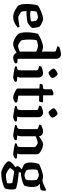

<svg xmlns="http://www.w3.org/2000/svg" viewBox="1066 -1906 1040 3213"><g transform="rotate(90 1586.5 -300.0)"><path d="M262 0Q235 0 204.5 -10Q174 -20 147 -34.5Q120 -49 100.5 -62.5Q81 -76 76 -83Q62 -102 54.5 -140.5Q47 -179 47 -222Q47 -281 55 -334.5Q63 -388 73 -416Q87 -425 113 -439Q139 -453 171.5 -467Q204 -481 237.5 -490.5Q271 -500 301 -500Q319 -500 345 -489.5Q371 -479 394.5 -464.5Q418 -450 428 -439Q433 -429 437.5 -406.5Q442 -384 445 -359Q448 -334 448 -316Q430 -291 403 -270.5Q376 -250 359 -241Q334 -234 281 -228Q228 -222 165 -222Q166 -190 170 -165Q174 -140 178 -135Q183 -130 201.5 -118Q220 -106 241 -95.5Q262 -85 274 -85Q291 -85 321 -89Q351 -93 381 -98Q411 -103 427 -106Q431 -102 436 -94.5Q441 -87 441 -75Q425 -60 397.5 -42.5Q370 -25 335.5 -12.5Q301 0 262 0ZM231 -284Q260 -285 291.5 -289.5Q323 -294 338 -302Q338 -313 336.5 -329.5Q335 -346 332.5 -361.5Q330 -377 327 -384Q324 -389 313.5 -396.5Q303 -404 290.5 -409.5Q278 -415 270 -415Q261 -415 242 -411Q223 -407 204 -401.5Q185 -396 176 -391Q169 -373 166 -344Q163 -315 163 -292Q175 -288 194.5 -286Q214 -284 231 -284Z M718 0Q684 0 648.5 -16Q613 -32 586.5 -51.5Q560 -71 551 -83Q536 -101 528.5 -139.5Q521 -178 521 -223Q521 -281 529 -334Q537 -387 547 -414Q561 -425 586.5 -439Q612 -453 644 -467Q676 -481 709.5 -490.5Q743 -500 773 -500Q787 -500 807 -494Q827 -488 844 -480V-691Q844 -698 840.5 -706Q837 -714 827 -717L755 -739Q756 -750 760 -759Q764 -768 767 -772Q777 -777 799.5 -783.5Q822 -790 847 -795Q872 -800 889 -800Q922 -800 943 -777.5Q964 -755 964 -723V-75L1032 -68Q1035 -64 1038 -55Q1041 -46 1041 -36Q1033 -26 1017 -18Q1001 -10 983 -5Q965 0 952 0Q915 0 891.5 -19.5Q868 -39 858 -58Q831 -36 791 -18Q751 0 718 0ZM749 -82Q762 -82 791 -90.5Q820 -99 844 -110V-388Q822 -397 792.5 -406Q763 -415 744 -415Q734 -415 716 -411.5Q698 -408 681 -402.5Q664 -397 655 -393Q649 -378 645.5 -345.5Q642 -313 642 -280Q642 -247 644 -215.5Q646 -184 650 -161.5Q654 -139 657 -135Q663 -129 679.5 -116.5Q696 -104 716 -93Q736 -82 749 -82Z M1275 0Q1266 0 1240.5 -3.5Q1215 -7 1184.5 -12Q1154 -17 1127.5 -23Q1101 -29 1089 -33Q1089 -40 1092.5 -48.5Q1096 -57 1099 -62L1126 -66Q1142 -69 1150 -83Q1158 -97 1158 -146V-391Q1158 -411 1142 -417L1084 -437Q1087 -461 1097 -472Q1115 -481 1146.5 -490.5Q1178 -500 1203 -500Q1235 -500 1256.5 -477.5Q1278 -455 1278 -423V-126Q1278 -105 1273.5 -90Q1269 -75 1265 -69L1343 -61Q1345 -57 1347.5 -50Q1350 -43 1350 -34Q1345 -26 1331 -18Q1317 -10 1301.5 -5Q1286 0 1275 0ZM1198 -592Q1188 -592 1171.5 -608.5Q1155 -625 1141.5 -645Q1128 -665 1128 -678Q1128 -689 1146 -704.5Q1164 -720 1185.5 -731.5Q1207 -743 1219 -743Q1231 -743 1246.5 -726.5Q1262 -710 1274 -689.5Q1286 -669 1286 -656Q1286 -645 1270 -630Q1254 -615 1233 -603.5Q1212 -592 1198 -592Z M1609 0Q1596 0 1571.5 -7.5Q1547 -15 1522 -27Q1497 -39 1479.5 -51Q1462 -63 1462 -72V-438L1384 -445Q1384 -465 1388.5 -477Q1393 -489 1397 -493L1452 -500Q1465 -502 1469.5 -510.5Q1474 -519 1474 -540V-645Q1487 -654 1509.5 -664.5Q1532 -675 1555 -675L1576 -660V-501L1683 -500L1694 -487Q1692 -470 1686.5 -455Q1681 -440 1676 -433L1581 -435V-86L1688 -68Q1691 -64 1694 -56.5Q1697 -49 1697 -37Q1684 -21 1657.5 -10.5Q1631 0 1609 0Z M1939 0Q1930 0 1904.5 -3.5Q1879 -7 1848.5 -12Q1818 -17 1791.5 -23Q1765 -29 1753 -33Q1753 -40 1756.5 -48.5Q1760 -57 1763 -62L1790 -66Q1806 -69 1814 -83Q1822 -97 1822 -146V-391Q1822 -411 1806 -417L1748 -437Q1751 -461 1761 -472Q1779 -481 1810.5 -490.5Q1842 -500 1867 -500Q1899 -500 1920.5 -477.5Q1942 -455 1942 -423V-126Q1942 -105 1937.5 -90Q1933 -75 1929 -69L2007 -61Q2009 -57 2011.5 -50Q2014 -43 2014 -34Q2009 -26 1995 -18Q1981 -10 1965.5 -5Q1950 0 1939 0ZM1862 -592Q1852 -592 1835.5 -608.5Q1819 -625 1805.5 -645Q1792 -665 1792 -678Q1792 -689 1810 -704.5Q1828 -720 1849.5 -731.5Q1871 -743 1883 -743Q1895 -743 1910.5 -726.5Q1926 -710 1938 -689.5Q1950 -669 1950 -656Q1950 -645 1934 -630Q1918 -615 1897 -603.5Q1876 -592 1862 -592Z M2251 0Q2241 0 2217 -3.5Q2193 -7 2164 -12Q2135 -17 2109.5 -23Q2084 -29 2072 -33Q2072 -40 2075.5 -48.5Q2079 -57 2082 -62L2109 -66Q2125 -69 2133 -84Q2141 -99 2141 -146V-391Q2141 -399 2137.5 -406.5Q2134 -414 2125 -417L2066 -437Q2069 -462 2079 -472Q2096 -481 2128 -490.5Q2160 -500 2184 -500Q2216 -500 2237 -481Q2258 -462 2259 -432Q2280 -446 2304.5 -462Q2329 -478 2353 -489Q2377 -500 2395 -500Q2418 -500 2446.5 -491Q2475 -482 2501.5 -467.5Q2528 -453 2545 -435.5Q2562 -418 2562 -401V-126Q2562 -105 2557.5 -90Q2553 -75 2549 -69L2627 -61Q2630 -57 2632 -49.5Q2634 -42 2634 -34Q2629 -26 2615 -18Q2601 -10 2585.5 -5Q2570 0 2559 0Q2550 0 2525 -3.5Q2500 -7 2470.5 -12Q2441 -17 2415 -23Q2389 -29 2378 -33Q2378 -42 2381 -49.5Q2384 -57 2387 -62L2411 -65Q2425 -67 2433.5 -81Q2442 -95 2442 -146V-357Q2442 -369 2427 -381.5Q2412 -394 2394.5 -402.5Q2377 -411 2368 -411Q2358 -411 2336.5 -404.5Q2315 -398 2293.5 -389.5Q2272 -381 2261 -376V-131Q2261 -112 2256 -95Q2251 -78 2245 -69L2320 -61Q2322 -58 2324.5 -50Q2327 -42 2327 -34Q2322 -26 2307.5 -18Q2293 -10 2277 -5Q2261 0 2251 0Z M2873 200Q2854 200 2822 187.5Q2790 175 2757 155.5Q2724 136 2701.5 114Q2679 92 2679 73Q2679 56 2695 35.5Q2711 15 2734 -4.5Q2757 -24 2779 -37Q2773 -44 2767 -55.5Q2761 -67 2761 -76Q2761 -88 2779 -109Q2797 -130 2814 -144Q2739 -172 2723 -192Q2715 -203 2707.5 -228Q2700 -253 2700 -285Q2700 -333 2708 -370.5Q2716 -408 2723 -431Q2733 -437 2758 -448.5Q2783 -460 2815 -471.5Q2847 -483 2879 -491.5Q2911 -500 2934 -500Q2948 -500 2967 -496Q2986 -492 2998 -489Q3023 -492 3053.5 -503.5Q3084 -515 3111 -528.5Q3138 -542 3153 -551L3173 -538Q3174 -519 3170 -497.5Q3166 -476 3162 -463Q3139 -454 3112.5 -449.5Q3086 -445 3058 -444V-439Q3066 -434 3076.5 -426Q3087 -418 3096 -404Q3102 -388 3106 -363.5Q3110 -339 3110 -319Q3110 -280 3103 -244.5Q3096 -209 3087 -187Q3074 -177 3042.5 -164Q3011 -151 2965.5 -140.5Q2920 -130 2867 -128L2864 -94Q2872 -93 2900 -90Q2928 -87 2964.5 -82.5Q3001 -78 3038 -71.5Q3075 -65 3103 -57.5Q3131 -50 3141 -41Q3147 -29 3149.5 -11.5Q3152 6 3152 21Q3152 52 3147 85.5Q3142 119 3133 139Q3116 152 3075 166Q3034 180 2980.5 190Q2927 200 2873 200ZM2912 -189Q2921 -189 2935.5 -192.5Q2950 -196 2963.5 -201Q2977 -206 2984 -210Q2990 -223 2994 -248.5Q2998 -274 2998 -300Q2998 -333 2995 -361Q2992 -389 2987 -397Q2983 -402 2969 -410Q2955 -418 2939.5 -424Q2924 -430 2916 -430Q2901 -430 2872 -422.5Q2843 -415 2827 -407Q2815 -381 2815 -328Q2815 -292 2819.5 -261Q2824 -230 2829 -224Q2834 -218 2850 -210Q2866 -202 2884 -195.5Q2902 -189 2912 -189ZM2909 122Q2926 122 2952 119Q2978 116 3003.5 112Q3029 108 3044 103Q3047 96 3048 82Q3049 68 3049 59Q3049 31 3042 17Q3040 14 3021 10.5Q3002 7 2975 2.5Q2948 -2 2920 -6Q2892 -10 2871.5 -13Q2851 -16 2845 -18Q2828 1 2811 22.5Q2794 44 2794 52Q2794 59 2808 71Q2822 83 2842 94.5Q2862 106 2880.5 114Q2899 122 2909 122Z"/></g></svg>

Font: Texturina SemiBold
Style: Regular
Weight: 600
Designer: Guillermo Torres Carreño
Foundry: Omnibus-Type
Version: Version 1.002; ttfautohint (v1.8.3)